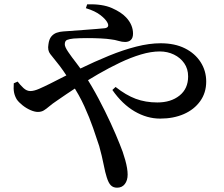

<svg xmlns="http://www.w3.org/2000/svg" viewBox="-20 -810 1040 892"><path d="M524 62Q506 62 495 51Q484 40 476 14Q469 -7 461.5 -45.5Q454 -84 441 -131Q429 -168 412.5 -215.5Q396 -263 372 -316Q348 -369 314 -420Q292 -455 275 -479.5Q258 -504 243 -522Q227 -542 213.5 -559Q200 -576 205 -604Q208 -628 218.5 -640.5Q229 -653 243.5 -658Q258 -663 274 -664Q290 -665 303 -666Q338 -669 370.5 -671Q403 -673 429 -675.5Q455 -678 468 -679Q489 -683 480 -703Q472 -720 447 -739.5Q422 -759 379 -772L385 -790Q456 -792 500 -772.5Q544 -753 566 -729Q582 -712 590 -693Q598 -674 598 -654Q598 -634 588 -624.5Q578 -615 561 -615Q547 -615 530.5 -620Q514 -625 496 -627Q478 -630 448 -631.5Q418 -633 384.5 -633Q351 -633 322 -631Q302 -629 291.5 -624.5Q281 -620 281 -604Q281 -592 297 -568.5Q313 -545 334.5 -517.5Q356 -490 372 -464Q407 -410 438 -351.5Q469 -293 494 -238.5Q519 -184 536 -141Q551 -106 562 -66Q573 -26 573 1Q573 28 560 45Q547 62 524 62ZM724 -259Q663 -259 605.5 -292.5Q548 -326 502 -392L517 -406Q565 -368 610.5 -351Q656 -334 711 -334Q774 -334 814 -366Q854 -398 854 -455Q854 -490 836 -516Q818 -542 788 -556.5Q758 -571 722 -571Q682 -571 635 -557Q588 -543 537.5 -519Q487 -495 436 -465.5Q385 -436 336 -404Q287 -372 244 -342Q223 -328 209 -316Q195 -304 183.5 -297Q172 -290 156 -290Q141 -290 121.5 -298.5Q102 -307 84.5 -321Q67 -335 58 -348Q49 -363 45.5 -379.5Q42 -396 44 -423L62 -431Q74 -415 89 -401Q104 -387 121 -387Q138 -387 162 -397.5Q186 -408 212 -421Q282 -457 351 -490.5Q420 -524 486 -551Q552 -578 613 -593.5Q674 -609 726 -609Q792 -609 839 -585.5Q886 -562 912 -521.5Q938 -481 938 -431Q938 -379 910 -340Q882 -301 834 -280Q786 -259 724 -259Z"/></svg>

Font: Noto Serif SC ExtraLight SemiBold
Style: Regular
Weight: 600
Version: Version 2.002-H1;hotconv 1.1.0;makeotfexe 2.6.0